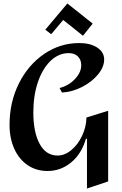

<svg xmlns="http://www.w3.org/2000/svg" viewBox="-20 -976 704 1106"><path d="M580 -633Q580 -590 544.5 -547Q509 -504 452.5 -475Q396 -446 337 -443L323 -469Q375 -482 411.5 -520.5Q448 -559 448 -600Q448 -632 428.5 -651Q409 -670 376 -670Q318 -670 271.5 -625.5Q225 -581 198.5 -503.5Q172 -426 172 -329Q172 -214 208.5 -147Q245 -80 312 -80Q353 -80 391 -111.5Q429 -143 453 -194Q477 -245 478 -299L603 -338V69L481 110V-177H475Q450 -90 390 -40.5Q330 9 254 9Q189 9 139.5 -24.5Q90 -58 62.5 -118.5Q35 -179 35 -257Q35 -387 88.5 -494.5Q142 -602 234 -665Q326 -728 437 -728Q500 -728 540 -702Q580 -676 580 -633ZM514 -840 458 -770 344 -861 275 -779 241 -805 368 -956Z"/></svg>

Font: Amita
Style: Bold
Weight: 700
Designer: Eduardo Rodriguez Tunni, Modular Infotech, Brian J. Bonislawsky
Foundry: Eduardo Rodriguez Tunni, Modular Infotech, Brian J. Bonislawsky
Version: Version 1.003